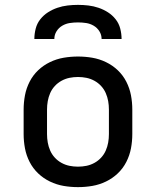

<svg xmlns="http://www.w3.org/2000/svg" viewBox="-20 -760 640 788"><path d="M300 8Q270 8 241 3Q212 -2 185 -15Q158 -28 136.5 -48.5Q115 -69 101.5 -95.5Q88 -122 82.5 -151Q77 -180 77 -210V-310Q77 -340 82.5 -369Q88 -398 101.5 -424.5Q115 -451 136.5 -471.5Q158 -492 185 -505Q212 -518 241 -523Q270 -528 300 -528Q330 -528 359 -523Q388 -518 415 -505Q442 -492 463.5 -471.5Q485 -451 498.5 -424.5Q512 -398 517.5 -369Q523 -340 523 -310V-210Q523 -180 517.5 -151Q512 -122 498.5 -95.5Q485 -69 463.5 -48.5Q442 -28 415 -15Q388 -2 359 3Q330 8 300 8ZM300 -76Q318 -76 335 -79.5Q352 -83 367.5 -91.5Q383 -100 395 -113Q407 -126 414 -142Q421 -158 424 -175Q427 -192 427 -210V-310Q427 -328 424 -345Q421 -362 414 -378Q407 -394 395 -407Q383 -420 367.5 -428.5Q352 -437 335 -440.5Q318 -444 300 -444Q282 -444 265 -440.5Q248 -437 232.5 -428.5Q217 -420 205 -407Q193 -394 186 -378Q179 -362 176 -345Q173 -328 173 -310V-210Q173 -192 176 -175Q179 -158 186 -142Q193 -126 205 -113Q217 -100 232.5 -91.5Q248 -83 265 -79.5Q282 -76 300 -76ZM121 -600Q121 -621 126.5 -642.5Q132 -664 145.5 -681Q159 -698 177 -709.5Q195 -721 215.5 -728Q236 -735 257.5 -737.5Q279 -740 300 -740Q321 -740 342.5 -737.5Q364 -735 384.5 -728Q405 -721 423 -709.5Q441 -698 454.5 -681Q468 -664 473.5 -642.5Q479 -621 479 -600H397Q397 -617 388 -631.5Q379 -646 364.5 -654.5Q350 -663 333.5 -665.5Q317 -668 300 -668Q283 -668 266.5 -665.5Q250 -663 235.5 -654.5Q221 -646 212 -631.5Q203 -617 203 -600Z"/></svg>

Font: Iosevka Fixed Medium Extended
Style: Regular
Weight: 500
Width: 7
Monospace: yes
Designer: Belleve Invis
Foundry: Belleve Invis
Version: Version 24.1.1; ttfautohint (v1.8.4)